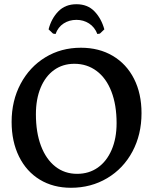

<svg xmlns="http://www.w3.org/2000/svg" viewBox="-20 -877 724 909"><path d="M35 -300Q35 -400 77.5 -480Q120 -560 194.5 -605.5Q269 -651 363 -651Q449 -651 514 -612.5Q579 -574 614.5 -504Q650 -434 650 -341Q650 -240 607 -159.5Q564 -79 487.5 -33.5Q411 12 316 12Q232 12 168.5 -26.5Q105 -65 70 -136Q35 -207 35 -300ZM532 -294Q532 -380 507.5 -443.5Q483 -507 437.5 -541Q392 -575 332 -575Q277 -575 236 -545.5Q195 -516 172.5 -462Q150 -408 150 -336Q150 -250 174 -186.5Q198 -123 242 -88.5Q286 -54 345 -54Q401 -54 443 -83.5Q485 -113 508.5 -167.5Q532 -222 532 -294ZM243 -716 231 -718 210 -738Q223 -789 256 -823Q289 -857 342 -857Q395 -857 427.5 -823Q460 -789 474 -738L453 -718L441 -716Q428 -749 401.5 -766Q375 -783 342 -783Q308 -783 281.5 -766Q255 -749 243 -716Z"/></svg>

Font: Alegreya SC Medium
Style: Regular
Weight: 500
Designer: Juan Pablo del Peral
Foundry: Huerta Tipografica
Version: Version 2.007; ttfautohint (v1.6)